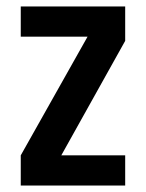

<svg xmlns="http://www.w3.org/2000/svg" viewBox="-20 -572 451 592"><path d="M366 -446V-552H44V-459H250L44 -93V0H366V-93H169Z"/></svg>

Font: Malmofest Medium
Style: Regular
Weight: 500
Designer: Jonny Pinhorn (Poppins), Kolossal
Version: Version 1.004;Glyphs 3.1.2 (3151)